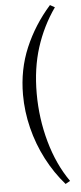

<svg xmlns="http://www.w3.org/2000/svg" viewBox="-63 -787 432 1019"><g transform="rotate(-5 153.5 -277.5)"><path d="M269 -740Q203 -646 168 -536Q133 -426 133 -292Q133 -159 168 -34Q203 91 269 185L244 199Q187 134 145.5 54Q104 -26 82 -114.5Q60 -203 60 -292Q60 -426 109 -541.5Q158 -657 244 -754Z"/></g></svg>

Font: Bona Nova SC
Style: Regular
Weight: 400
Designer: Mateusz Machalski
Foundry: Capitalics
Version: Version 4.001; ttfautohint (v1.8.4.7-5d5b)